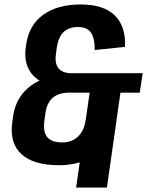

<svg xmlns="http://www.w3.org/2000/svg" viewBox="-20 -730 659 860"><path d="M244 10Q130 10 76 -39.5Q22 -89 35 -183L39 -211Q49 -278 92 -323Q135 -368 206 -386L200 -350Q141 -368 114 -411Q87 -454 95 -516L97 -529Q109 -617 173 -663.5Q237 -710 342 -710Q443 -710 493.5 -661.5Q544 -613 540 -520L404 -506Q405 -558 387.5 -583.5Q370 -609 331 -609Q288 -609 264.5 -586Q241 -563 234 -515L231 -491Q224 -446 242 -424Q260 -402 302 -402H619L606 -315H290Q244 -315 217.5 -293Q191 -271 184 -227L179 -190Q172 -140 191.5 -116Q211 -92 259 -92Q288 -92 310 -104Q332 -116 346 -139Q360 -162 364 -195H493Q484 -131 451.5 -85Q419 -39 366.5 -14.5Q314 10 244 10ZM526 -361 459 110H321L388 -361Z"/></svg>

Font: Pathway Extreme Condensed
Style: Bold Italic
Weight: 700
Width: 3
Italic angle: -8°
Version: Version 1.001;gftools[0.9.26]